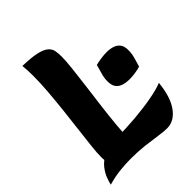

<svg xmlns="http://www.w3.org/2000/svg" viewBox="-228 -929 1076 1076"><g transform="rotate(-45 310.0 -391.5)"><path d="M272 -30 121 -31Q101 -51 94.5 -75Q88 -99 88 -130Q88 -160 93.5 -211.5Q99 -263 107 -327Q115 -391 122.5 -460Q130 -529 135.5 -596Q141 -663 141 -720Q141 -742 140 -763Q139 -784 137 -802Q208 -800 247 -791Q286 -782 304 -766.5Q322 -751 326 -730.5Q330 -710 330 -684Q330 -652 324 -596Q318 -540 309 -471Q300 -402 291 -330Q282 -258 276 -192.5Q270 -127 270 -78Q270 -64 270.5 -51.5Q271 -39 272 -30ZM17 19Q20 3 30 -24Q40 -51 61.5 -78Q83 -105 120.5 -124Q158 -143 217 -143Q297 -143 373 -149.5Q449 -156 511.5 -167.5Q574 -179 611 -194Q601 -92 561 -36.5Q521 19 463 19Q438 19 398.5 13Q359 7 308.5 1Q258 -5 200 -5Q156 -5 110.5 0Q65 5 17 19ZM597 -337Q578 -331 554 -327.5Q530 -324 507 -324Q484 -324 462 -330.5Q440 -337 426.5 -354Q413 -371 413 -403Q413 -431 421 -457Q429 -483 436 -511Q456 -516 480 -519.5Q504 -523 526 -523Q550 -523 571.5 -516.5Q593 -510 606.5 -493.5Q620 -477 620 -445Q620 -417 612.5 -391Q605 -365 597 -337Z"/></g></svg>

Font: Merienda Black
Style: Regular
Weight: 900
Designer: Eduardo Rodriguez Tunni
Foundry: Eduardo Rodriguez Tunni
Version: Version 2.001